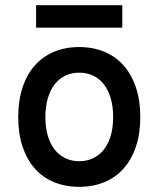

<svg xmlns="http://www.w3.org/2000/svg" viewBox="-20 -703 607 735"><path d="M283.2 12.2Q229.5 12.2 186.3 -5.9Q143.1 -23.9 112.8 -58.3Q82.5 -92.8 66.2 -142.3Q49.8 -191.9 49.8 -254.9Q49.8 -317.9 66.2 -367.7Q82.5 -417.5 112.8 -451.9Q143.1 -486.3 186.3 -504.6Q229.5 -522.9 283.2 -522.9Q336.4 -522.9 379.9 -504.6Q423.3 -486.3 453.6 -451.9Q483.9 -417.5 500.5 -367.7Q517.1 -317.9 517.1 -254.9Q517.1 -191.9 500.5 -142.3Q483.9 -92.8 453.6 -58.3Q423.3 -23.9 379.9 -5.9Q336.4 12.2 283.2 12.2ZM283.2 -85.9Q313 -85.9 337.2 -97.7Q361.3 -109.4 378.2 -131.1Q395 -152.8 404.1 -184.1Q413.1 -215.3 413.1 -254.9Q413.1 -294.4 404.1 -325.9Q395 -357.4 378.2 -379.4Q361.3 -401.4 337.2 -413.1Q313 -424.8 283.2 -424.8Q253.4 -424.8 229.5 -413.1Q205.6 -401.4 188.7 -379.4Q171.9 -357.4 162.8 -325.9Q153.8 -294.4 153.8 -254.9Q153.8 -215.3 162.8 -184.1Q171.9 -152.8 188.7 -131.1Q205.6 -109.4 229.5 -97.7Q253.4 -85.9 283.2 -85.9ZM118.2 -597.2V-683.1H448.2V-597.2Z"/></svg>

Font: Overpass
Style: Regular
Weight: 400
Designer: Delve Withrington
Foundry: Delve Fonts
Version: Version 1.001